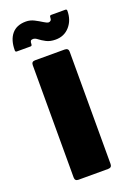

<svg xmlns="http://www.w3.org/2000/svg" viewBox="-128 -666 483 713"><g transform="rotate(-20 113.0 -309.5)"><path d="M186 -14Q186 0 171 0H54Q40 0 40 -14V-458Q40 -472 54 -472H171Q186 -472 186 -458ZM2 -526Q-4 -526 -4 -532Q-4 -573 15 -596Q34 -619 71 -619Q88 -619 103.5 -611Q119 -603 131.5 -595Q144 -587 150 -587Q155 -587 158.5 -590.5Q162 -594 162 -603Q162 -610 168 -610H224Q230 -610 230 -604Q230 -567 208.5 -542.5Q187 -518 153 -518Q131 -518 116 -526Q101 -534 91.5 -541.5Q82 -549 74 -549Q67 -549 64.5 -545.5Q62 -542 62 -533Q62 -526 56 -526Z"/></g></svg>

Font: Glory Thin ExtraBold
Style: Regular
Weight: 800
Version: Version 1.011